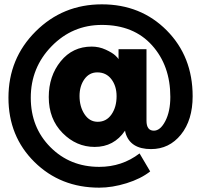

<svg xmlns="http://www.w3.org/2000/svg" viewBox="-20 -719 928 886"><path d="M19 -268Q19 -449 144.5 -574Q270 -699 450 -699Q630 -699 749.5 -578.5Q869 -458 869 -275Q869 -165 815 -98Q761 -31 677 -31Q581 -31 559 -106L557 -116Q506 -41 417 -41Q332 -41 268.5 -105.5Q205 -170 205 -271Q205 -368 260 -436Q315 -504 403 -504Q437 -504 467.5 -490Q498 -476 511.5 -463.5Q525 -451 527 -446V-492H656V-162Q656 -116 690 -116Q720 -116 743 -160.5Q766 -205 766 -272Q766 -416 681.5 -510Q597 -604 450 -604Q314 -604 218 -505.5Q122 -407 122 -268Q122 -131 212.5 -40Q303 51 438 51Q543 51 624 -11L673 72Q630 106 564 126.5Q498 147 438 147Q259 147 139 28.5Q19 -90 19 -268ZM347 -276Q347 -227 370 -192Q393 -157 431 -157Q471 -157 494.5 -191Q518 -225 518 -275Q518 -322 494 -353.5Q470 -385 429 -385Q392 -385 369.5 -353.5Q347 -322 347 -276Z"/></svg>

Font: Trueno
Style: ExBd
Weight: 800
Designer: Julieta Ulanovsky
Foundry: Julieta Ulanovsky
Version: Version 3.001b